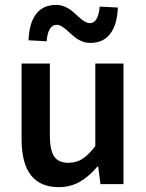

<svg xmlns="http://www.w3.org/2000/svg" viewBox="-20 -750 596 782"><path d="M219.2 12.2Q67.9 12.2 67.9 -183.1V-491.2H183.1V-198.2Q183.1 -138.2 200.7 -112.5Q218.3 -86.9 258.8 -86.9Q290.5 -86.9 315.2 -102.5Q339.8 -118.2 368.2 -154.8V-491.2H482.9V0H389.2L379.9 -71.8H377Q342.3 -30.8 304.4 -9.3Q266.6 12.2 219.2 12.2ZM347.2 -575.2Q328.6 -575.2 311.3 -582.8Q293.9 -590.3 281.2 -601.3Q268.6 -612.3 256.8 -623Q245.1 -633.8 233.4 -641.4Q221.7 -648.9 210.9 -648.9Q175.8 -648.9 169.9 -582L96.2 -585.9Q98.6 -655.3 126.7 -692.6Q154.8 -730 209 -730Q227.5 -730 244.9 -722.4Q262.2 -714.8 275.1 -703.9Q288.1 -692.9 299.6 -681.9Q311 -670.9 323.2 -663.3Q335.4 -655.8 346.2 -655.8Q379.9 -655.8 386.2 -723.1L460 -719.2Q457.5 -650.4 429.2 -612.8Q400.9 -575.2 347.2 -575.2Z"/></svg>

Font: Source Sans 3 Semibold
Style: Regular
Weight: 600
Designer: Paul D. Hunt
Foundry: Adobe
Version: Version 3.052;hotconv 1.1.0;makeotfexe 2.6.0